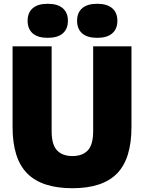

<svg xmlns="http://www.w3.org/2000/svg" viewBox="-20 -985 762 1015"><path d="M363 10Q201.5 10 124 -68Q46.5 -146 46.5 -313.5V-740H253V-292Q253 -219.5 281.8 -189.8Q310.5 -160 363 -160Q415.5 -160 444 -189.8Q472.5 -219.5 472.5 -292V-740H675V-313.5Q675 -146 598.8 -68Q522.5 10 363 10ZM494 -785Q441.5 -785 414.5 -808.5Q387.5 -832 387.5 -875Q387.5 -918 414.5 -941.5Q441.5 -965 494 -965Q546 -965 573.2 -941.5Q600.5 -918 600.5 -875Q600.5 -832 573.2 -808.5Q546 -785 494 -785ZM232.5 -785Q180 -785 153 -808.5Q126 -832 126 -875Q126 -918 153 -941.5Q180 -965 232.5 -965Q284.5 -965 311.8 -941.5Q339 -918 339 -875Q339 -832 311.8 -808.5Q284.5 -785 232.5 -785Z"/></svg>

Font: Encode Sans Semi Condensed Black
Style: Regular
Weight: 900
Width: 4
Designer: Multiple Designers
Foundry: Impallari Type
Version: Version 3.000; ttfautohint (v1.8.3) -l 8 -r 50 -G 200 -x 14 